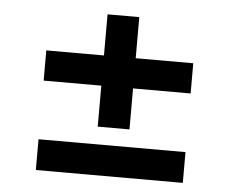

<svg xmlns="http://www.w3.org/2000/svg" viewBox="-43 -604 755 623"><g transform="rotate(5 334.5 -292.5)"><path d="M95.2 -30.5H573.9V-130.7H95.2ZM95.2 -321.7H283V-188.2H386.4V-321.7H573.9V-420.1H386.4V-554H283V-420.1H95.2Z"/></g></svg>

Font: Magic Ui Pro Semi Bold
Style: Regular
Weight: 600
Designer: Stefan Endress, Andreas Faust
Version: Version 1.000;FEAKit 1.0